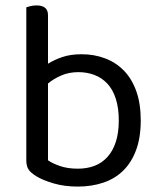

<svg xmlns="http://www.w3.org/2000/svg" viewBox="-20 -675 589 708"><path d="M281 -475Q327 -475 367 -460Q407 -445 436.5 -415Q466 -385 482.5 -339Q499 -293 499 -231Q499 -168 482 -122Q465 -76 434.5 -46Q404 -16 361 -1.5Q318 13 267 13Q218 13 178.5 1.5Q139 -10 114 -25Q93 -38 85 -50.5Q77 -63 77 -84V-648Q82 -650 92.5 -652.5Q103 -655 115 -655Q157 -655 157 -619V-440Q179 -454 209.5 -464.5Q240 -475 281 -475ZM269 -409Q234 -409 205.5 -396.5Q177 -384 157 -367V-84Q172 -73 200.5 -63Q229 -53 267 -53Q301 -53 328.5 -63.5Q356 -74 376 -96Q396 -118 407 -151.5Q418 -185 418 -231Q418 -277 407 -311Q396 -345 376 -366.5Q356 -388 328.5 -398.5Q301 -409 269 -409Z"/></svg>

Font: Baloo Thambi 2
Style: Regular
Weight: 400
Designer: Aadarsh Rajan and Ek Type
Foundry: Ek Type
Version: Version 1.640;hotconv 1.0.111;makeotfexe 2.5.65597; ttfautoh